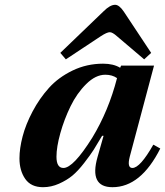

<svg xmlns="http://www.w3.org/2000/svg" viewBox="-20 -767 687 799"><path d="M231 -547 411 -720Q438 -747 459 -747Q476 -747 495 -719L609 -547L580 -520L467 -616Q448 -633 437 -633Q425 -633 399 -616L254 -520ZM61 -108Q61 -149 74 -199Q87 -249 115.5 -303Q144 -357 183.5 -401Q223 -445 282 -473.5Q341 -502 409 -502Q452 -502 480 -485L484 -494H621L520 -115Q508 -68 531 -68Q563 -68 618 -165L647 -149Q566 12 448 12Q350 12 386 -114L411 -202H405Q384 -166 370 -144Q356 -122 330 -88.5Q304 -55 281 -36Q258 -17 225.5 -2.5Q193 12 159 12Q109 12 85 -22.5Q61 -57 61 -108ZM215 -115Q215 -68 244 -68Q285 -68 364 -194Q432 -306 467 -442Q447 -456 418 -456Q378 -456 339 -417.5Q300 -379 273.5 -324.5Q247 -270 231 -212.5Q215 -155 215 -115Z"/></svg>

Font: Heuristica
Style: Bold Italic
Weight: 700
Italic angle: -13°
Version: Version 1.0.2